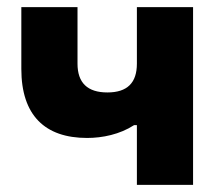

<svg xmlns="http://www.w3.org/2000/svg" viewBox="-20 -520 613 540"><path d="M523 0V-500H365V-341C365 -287 338 -260 282 -260C226 -260 198 -287 198 -341V-500H40V-326C40 -196 106 -132 225 -132C268 -132 317 -142 357 -168H365V0Z"/></svg>

Font: LT Wave Text Black
Style: Regular
Weight: 900
Designer: Daniel Lyons
Version: Version 2.5 (Glyphs App)